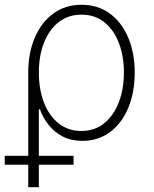

<svg xmlns="http://www.w3.org/2000/svg" viewBox="-27 -573 639 797"><path d="M90.3 204.1V-272Q90.3 -354 117.7 -417.5Q145 -481 194.8 -517.1Q244.6 -553.2 311.5 -553.2Q378.9 -553.2 428.2 -517.3Q477.5 -481.4 504.9 -417.7Q532.2 -354 532.2 -272Q532.2 -189.5 505.4 -125.2Q478.5 -61 429.7 -24.7Q380.9 11.7 315.4 11.7Q268.6 11.7 233.6 -6.3Q198.7 -24.4 175 -54.2Q151.4 -84 138.7 -119.1H134.3V204.1ZM311 -29.3Q366.2 -29.3 405.8 -61.5Q445.3 -93.8 466.3 -148.7Q487.3 -203.6 487.3 -272Q487.3 -339.8 466.6 -394.3Q445.8 -448.7 406.5 -480.5Q367.2 -512.2 311.5 -512.2Q256.3 -512.2 216.6 -481Q176.8 -449.7 155.5 -395.5Q134.3 -341.3 134.3 -272Q134.3 -202.6 155.3 -147.7Q176.3 -92.8 216.1 -61Q255.9 -29.3 311 -29.3ZM-7.3 110.8V73.7H278.3V110.8Z"/></svg>

Font: Inter ExtraLight
Style: Regular
Weight: 250
Designer: Rasmus Andersson
Foundry: rsms
Version: Version 4.001;git-66647c0bb